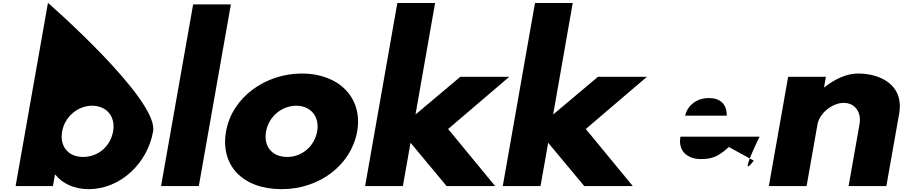

<svg xmlns="http://www.w3.org/2000/svg" viewBox="-20 -1311 6361 1353"><path d="M1059 -385C1099 -610 318 -1291 318 -1291L90 0H353L367 -80H370C417 -21 499 22 604 22C829 22 1019 -160 1059 -385ZM777 -385C758 -280 673 -205 565 -205C461 -205 399 -280 418 -385C437 -491 530 -566 629 -566C730 -566 796 -491 777 -385Z M1115 0H1381L1607 -1280H1341Z M1573 -385C1531 -148 1687 22 1965 22C2231 22 2455 -148 2497 -385C2539 -625 2364 -793 2109 -793C1849 -793 1615 -625 1573 -385ZM1855 -385C1874 -491 1967 -566 2068 -566C2167 -566 2234 -491 2215 -385C2196 -280 2108 -205 2004 -205C1896 -205 1836 -280 1855 -385Z M3569 -770H3224L2908 -504L3046 -1290H2780L2553 0H2819L2873 -305L3127 0H3469L3138 -402Z M4539 -770H4194L3878 -504L4016 -1290H3750L3523 0H3789L3843 -305L4097 0H4439L4108 -402Z M5333 -348C5337 -358 5174 -26 5292 -179L5116 -275C5039 -206 5000 -190 4914 -190C4846 -190 4754 -230 4775 -348ZM4808 -496C4825 -566 4885 -620 4977 -620C5055 -620 5103 -577 5101 -496Z M5398 0H5664L5741 -436C5755 -513 5845 -586 5925 -586C6011 -586 6051 -513 6037 -436L5960 0H6226L6316 -508C6354 -723 6169 -793 6028 -793C5944 -793 5860 -752 5790 -696H5787L5800 -770H5534Z"/></svg>

Font: Hussar Dziwak
Style: Kur
Weight: 400
Version: Version 1.022